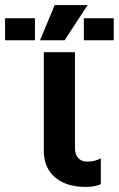

<svg xmlns="http://www.w3.org/2000/svg" viewBox="-143 -726 469 758"><path d="M30 -520H153V-141Q153 -116 166 -102Q179 -88 201 -88Q232 -88 255 -101V1Q231 12 197 12Q118 12 74 -26Q30 -64 30 -131ZM-5 -654V-567H-123V-654ZM73 -706H203L112 -567H15ZM188 -654H306V-567H188Z"/></svg>

Font: Non Bureau Medium
Style: Regular
Weight: 500
Designer: Jona Saucedo
Foundry: Non Foundry
Version: Version 1.000; ttfautohint (v1.8.4)